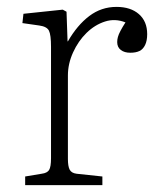

<svg xmlns="http://www.w3.org/2000/svg" viewBox="-20 -537 477 557"><path d="M53 0V-25L101 -33Q117 -35 122.5 -44Q128 -53 128 -78V-401Q128 -436 122 -448Q116 -460 94 -463L45 -470L48 -497L162 -509L173 -503L176 -417H177Q204 -464 239 -490.5Q274 -517 318 -517Q359 -517 383 -496Q407 -475 407 -438Q407 -419 401 -406.5Q395 -394 384.5 -389Q374 -384 358 -384Q341 -384 330.5 -392Q320 -400 320 -415Q320 -422 322 -429.5Q324 -437 329.5 -447.5Q335 -458 344 -472Q314 -484 284.5 -474.5Q255 -465 231 -441.5Q207 -418 192 -385Q177 -352 177 -318V-76Q177 -55 182 -45Q187 -35 202 -33L277 -25V0Z"/></svg>

Font: Literata ExtraLight
Style: Regular
Weight: 250
Designer: Latin by Veronika Burian and Jose Scaglione. Greek by Irene Vlachou. Cyrillic by Vera Evstafieva.
Foundry: TypeTogether
Version: Version 3.103;gftools[0.9.29]